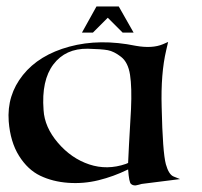

<svg xmlns="http://www.w3.org/2000/svg" viewBox="-20 -568 626 595"><path d="M377 -63Q378 -92 386 -230Q389 -297 383 -336Q377 -375 355 -392Q333 -409 314 -412.5Q295 -416 252 -417Q183 -418 145.5 -368.5Q108 -319 115 -227Q118 -174 159.5 -125.5Q201 -77 256.5 -58.5Q312 -40 370 -60ZM377 -43 375 -42Q332 -21 285.5 -9.5Q239 2 191 -1.5Q143 -5 104.5 -23.5Q66 -42 39 -85Q12 -128 7 -192Q1 -273 51 -335.5Q101 -398 195 -423.5Q289 -449 401 -426Q452 -417 485 -431L501 -438L495 -412Q478 -340 481 -236Q484 -96 494 -59Q503 -27 518 -21L538 -13L419 2Q416 3 410 4.5Q404 6 401 6.5Q398 7 393.5 6Q389 5 386 2Q380 -2 377 -43ZM279 -548H348L394 -467H360L314 -513L268 -467H234Z"/></svg>

Font: Roman Uncial Modern
Style: Medium
Weight: 500
Version: Version 001.000